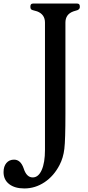

<svg xmlns="http://www.w3.org/2000/svg" viewBox="-137 -800 496 1080"><path d="M0 260Q-54 260 -85.5 235.5Q-117 211 -117 168Q-117 136 -101 117Q-85 98 -58 98Q-21 98 -4 147Q12 198 47 198Q79 198 97.5 156.5Q116 115 116 43V-673Q116 -719 72 -736L47 -743Q34 -746 34 -760V-764Q34 -780 49 -780H297Q312 -780 312 -764V-760Q312 -749 299 -743L276 -736Q231 -720 231 -673V-160Q231 -14 225 37Q219 88 198 128Q166 190 113.5 225Q61 260 0 260Z"/></svg>

Font: Caslon OS
Style: Regular
Weight: 400
Designer: Alfredo Marco Pradil
Foundry: Hanken Design Co.
Version: Version 1.000;PS 001.000;hotconv 1.0.88;makeotf.lib2.5.64775